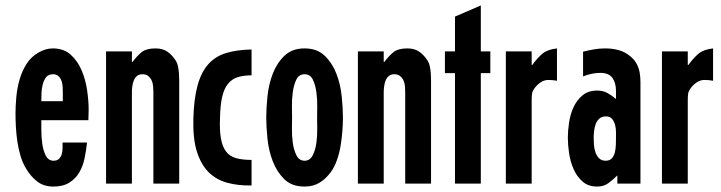

<svg xmlns="http://www.w3.org/2000/svg" viewBox="-20 -675 2651 706"><path d="M300 -151Q297 -122 291 -93Q285 -64 271.5 -41Q258 -18 235 -3.5Q212 11 176 11Q141 11 117 -7.5Q93 -26 76 -55Q63 -76 55.5 -101.5Q48 -127 44 -153.5Q40 -180 38.5 -207Q37 -234 37 -258Q37 -285 40 -318Q43 -351 52 -382.5Q61 -414 78 -440.5Q95 -467 122 -482Q134 -489 147 -493Q160 -497 174 -497Q215 -497 240.5 -473.5Q266 -450 280.5 -415.5Q295 -381 300.5 -342Q306 -303 306 -272Q306 -262 305.5 -252.5Q305 -243 305 -233H132Q132 -221 132 -196Q132 -171 135.5 -146Q139 -121 148.5 -102.5Q158 -84 177 -84Q190 -84 197 -91Q204 -98 207 -108Q210 -118 210 -130Q210 -142 210 -151ZM211 -333Q211 -342 210.5 -354Q210 -366 206.5 -376.5Q203 -387 195.5 -394.5Q188 -402 175 -402Q158 -402 149.5 -391Q141 -380 137 -364Q133 -348 132.5 -331.5Q132 -315 132 -303H211Z M370 -486H465V-447H467Q486 -472 502.5 -484.5Q519 -497 552 -497Q578 -497 595.5 -485Q613 -473 627 -451Q632 -443 634.5 -431Q637 -419 638 -406Q639 -393 639 -380Q639 -367 639 -358V0H544V-336Q544 -346 543 -358Q542 -370 537.5 -379.5Q533 -389 525 -395.5Q517 -402 504 -402Q491 -402 483.5 -395.5Q476 -389 472 -379Q468 -369 466.5 -357.5Q465 -346 465 -336V0H370Z M905 -398Q875 -398 853.5 -391Q832 -384 818 -366.5Q804 -349 797 -319Q790 -289 789 -242Q787 -195 792.5 -165Q798 -135 811.5 -117.5Q825 -100 848 -93.5Q871 -87 905 -87V7Q856 8 815.5 -3Q775 -14 747 -42Q719 -70 704 -117.5Q689 -165 691 -239Q693 -312 706.5 -361Q720 -410 746 -439Q772 -468 811.5 -480Q851 -492 905 -493Z M1100 11Q1053 11 1025.5 -16Q998 -43 983 -82Q968 -121 963.5 -165Q959 -209 959 -243Q959 -277 963.5 -321Q968 -365 983 -404Q998 -443 1026 -470Q1054 -497 1100 -497Q1146 -497 1174 -470Q1202 -443 1217 -404Q1232 -365 1236.5 -321Q1241 -277 1241 -243Q1241 -221 1239 -194Q1237 -167 1232.5 -139.5Q1228 -112 1219 -86.5Q1210 -61 1197 -43Q1179 -18 1155.5 -3.5Q1132 11 1100 11ZM1100 -84Q1120 -84 1130 -104Q1140 -124 1143.5 -150.5Q1147 -177 1146.5 -203.5Q1146 -230 1146 -243Q1146 -256 1146.5 -282.5Q1147 -309 1143.5 -335.5Q1140 -362 1130.5 -382Q1121 -402 1100 -402Q1079 -402 1069.5 -382Q1060 -362 1056.5 -335.5Q1053 -309 1053.5 -282.5Q1054 -256 1054 -243Q1054 -230 1053.5 -203.5Q1053 -177 1056.5 -150.5Q1060 -124 1070 -104Q1080 -84 1100 -84Z M1296 -486H1391V-447H1393Q1412 -472 1428.5 -484.5Q1445 -497 1478 -497Q1504 -497 1521.5 -485Q1539 -473 1553 -451Q1558 -443 1560.5 -431Q1563 -419 1564 -406Q1565 -393 1565 -380Q1565 -367 1565 -358V0H1470V-336Q1470 -346 1469 -358Q1468 -370 1463.5 -379.5Q1459 -389 1451 -395.5Q1443 -402 1430 -402Q1417 -402 1409.5 -395.5Q1402 -389 1398 -379Q1394 -369 1392.5 -357.5Q1391 -346 1391 -336V0H1296Z M1653 -406H1616V-486H1653V-614L1748 -655V-486H1783V-406H1748V0H1653Z M1840 -486H1935V-436H1937Q1957 -463 1975 -478Q1993 -493 2028 -497V-378Q2013 -381 1997 -381Q1982 -381 1970 -373.5Q1958 -366 1949 -355Q1938 -341 1936.5 -331.5Q1935 -322 1935 -306V0H1840Z M2250 -30Q2234 -14 2217 -1.5Q2200 11 2176 11Q2143 11 2122 -7.5Q2101 -26 2089 -53.5Q2077 -81 2072.5 -112Q2068 -143 2068 -169Q2068 -194 2072.5 -224.5Q2077 -255 2089 -281Q2101 -307 2122 -324.5Q2143 -342 2176 -342Q2197 -342 2213.5 -333Q2230 -324 2245 -311V-341Q2245 -370 2232 -388.5Q2219 -407 2187 -407Q2156 -407 2124 -394V-485Q2144 -490 2164 -493.5Q2184 -497 2206 -497Q2232 -497 2255.5 -490.5Q2279 -484 2299 -467Q2314 -454 2321.5 -439.5Q2329 -425 2332 -408.5Q2335 -392 2335 -374.5Q2335 -357 2335 -339V0H2250ZM2207 -84Q2222 -84 2230 -93Q2238 -102 2241 -115Q2244 -128 2244.5 -142.5Q2245 -157 2245 -167Q2245 -177 2245 -190.5Q2245 -204 2241.5 -216.5Q2238 -229 2230.5 -238Q2223 -247 2208 -247Q2193 -247 2184 -239Q2175 -231 2170.5 -219Q2166 -207 2164.5 -193Q2163 -179 2163 -168Q2163 -157 2164 -142.5Q2165 -128 2169.5 -115Q2174 -102 2183 -93Q2192 -84 2207 -84Z M2414 -486H2509V-436H2511Q2531 -463 2549 -478Q2567 -493 2602 -497V-378Q2587 -381 2571 -381Q2556 -381 2544 -373.5Q2532 -366 2523 -355Q2512 -341 2510.5 -331.5Q2509 -322 2509 -306V0H2414Z"/></svg>

Font: Osterbar
Style: Regular
Weight: 500
Width: 3
Designer: Peter Wiegel, Basierend auf Erbar schmal-halbfette Grotesk v. Jacob Erbar
Foundry: Peter Wiegel
Version: Version 1.0